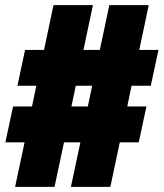

<svg xmlns="http://www.w3.org/2000/svg" viewBox="-20 -730 640 750"><path d="M39 0 76 -174H1L31 -314H105L122 -395H48L78 -535H152L189 -710H343L306 -535H370L407 -710H561L524 -535H599L569 -395H494L477 -314H552L522 -174H448L411 0H257L294 -174H230L193 0ZM259 -314H323L340 -395H276Z"/></svg>

Font: Livvic Black
Style: Regular
Weight: 900
Designer: Jacques Le Bailly, Baron von Fonthausen
Version: Version 1.001; ttfautohint (v1.8.2)